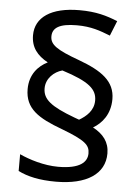

<svg xmlns="http://www.w3.org/2000/svg" viewBox="-54 -808 621 855"><g transform="rotate(5 256.5 -380.0)"><path d="M67 -395C67 -307 128 -270 233 -231C342 -190 362 -170 362 -133C362 -95 331 -62 232 -62C169 -62 102 -83 59 -103V-28C101 -7 154 5 228 5C365 5 446 -48 446 -140C446 -191 419 -225 372 -250C411 -273 447 -315 447 -383C447 -463 387 -505 284 -543C182 -580 152 -601 152 -638C152 -675 181 -697 261 -697C325 -697 365 -682 411 -664L438 -731C388 -751 342 -765 267 -765C140 -765 70 -716 70 -636C70 -582 98 -547 146 -521C105 -501 67 -461 67 -395ZM142 -405C142 -449 177 -481 214 -491C337 -452 371 -420 371 -370C371 -325 338 -297 307 -279L285 -287C178 -327 142 -356 142 -405Z"/></g></svg>

Font: Noto Sans Runic
Style: Regular
Weight: 400
Designer: Monotype Design Team
Foundry: Monotype Imaging Inc.
Version: Version 2.002